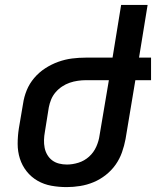

<svg xmlns="http://www.w3.org/2000/svg" viewBox="-20 -755 640 783"><path d="M252 8Q220 8 189.5 2.5Q159 -3 133 -18Q107 -33 88.5 -56.5Q70 -80 61 -108.5Q52 -137 52 -168.5Q52 -200 57 -232L74 -332Q78 -360 89 -387Q100 -414 119.5 -437Q139 -460 164.5 -476.5Q190 -493 218 -503Q246 -513 274 -516.5Q302 -520 330 -520H439L474 -735H582L547 -520H596V-428H532L492 -188Q487 -161 477.5 -134Q468 -107 451.5 -83.5Q435 -60 411.5 -41.5Q388 -23 361.5 -12Q335 -1 307 3.5Q279 8 252 8ZM253 -84Q276 -84 300 -91.5Q324 -99 343 -116Q362 -133 372.5 -156.5Q383 -180 386 -203L424 -428H330Q314 -428 297 -425.5Q280 -423 264 -417.5Q248 -412 233 -402Q218 -392 206.5 -378.5Q195 -365 188.5 -349Q182 -333 179 -317L163 -217Q160 -201 159.5 -184.5Q159 -168 162 -152.5Q165 -137 173 -123.5Q181 -110 193 -101Q205 -92 220.5 -88Q236 -84 253 -84Z"/></svg>

Font: Iosevka Semibold Extended
Style: Italic
Weight: 600
Width: 7
Italic angle: -9°
Monospace: yes
Designer: Belleve Invis
Foundry: Belleve Invis
Version: Version 32.5.0; ttfautohint (v1.8.4)